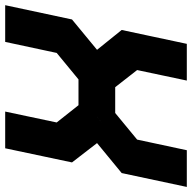

<svg xmlns="http://www.w3.org/2000/svg" viewBox="-32 -720 740 740"><g transform="rotate(90 338.0 -350.0)"><path d="M-12 0 43 -257.5 160 -354 83.5 -449 137 -700H278.5L238 -508.5L304 -424H403.5L506 -508.5L547 -700H688.5L635 -449L519.5 -354L594 -257.5L539.5 0H398L440 -198.5L373.5 -282.5H274L172 -198.5L129.5 0ZM74 -71H73.5L106.5 -224L260.5 -354.5H418.5L517 -224L484.5 -71H484L516.5 -224L418.5 -354L571 -480L603 -629.5H603.5L571.5 -480L419 -354.5H260.5L161.5 -480L193 -629.5H193.5L162 -480L261 -354L107 -224Z"/></g></svg>

Font: Tourney Thin Black
Style: Italic
Weight: 900
Italic angle: -12°
Version: Version 1.015